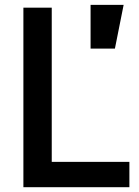

<svg xmlns="http://www.w3.org/2000/svg" viewBox="-20 -777 579 797"><path d="M356 -575.2V-756.8H493.2L457 -575.2ZM77.1 0V-745.1H194.8V-105H517.1V0Z"/></svg>

Font: Plus Jakarta Sans SemiBold
Style: Regular
Weight: 600
Designer: Gumpita Rahayu
Foundry: Tokotype
Version: Version 2.006